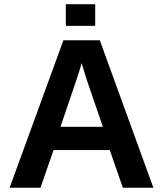

<svg xmlns="http://www.w3.org/2000/svg" viewBox="-20 -876 762 896"><path d="M230 -175.8 168.9 0H24.9L275.9 -688H445.8L695.8 0H553.2L492.2 -175.8ZM360.8 -582Q356 -562.5 347.2 -535.2Q338.4 -507.8 334.5 -496.6L262.2 -284.2H460L385.7 -501Q378.9 -521 373 -541.5Q367.2 -562 360.8 -582ZM424.3 -856.4V-755.4H287.1V-856.4Z"/></svg>

Font: Arimo
Style: Bold
Weight: 700
Designer: Steve Matteson
Foundry: Monotype Imaging Inc.
Version: Version 1.33